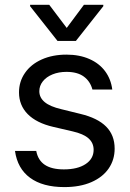

<svg xmlns="http://www.w3.org/2000/svg" viewBox="-20 -763 536 794"><path d="M254.9 -465.8Q222.7 -465.8 197 -455.3Q171.4 -444.8 157 -426.5Q142.6 -408.2 142.6 -385.7Q142.6 -359.4 164.8 -340.8Q187 -322.3 233.4 -311.5L312.5 -292Q383.8 -274.9 418.9 -239.5Q454.1 -204.1 454.1 -148.4Q454.1 -102.1 429.4 -66.2Q404.8 -30.3 357.9 -9.8Q311 10.7 246.1 10.7Q156.7 10.7 104.5 -27.6Q52.2 -65.9 42 -138.7H129.9Q137.2 -100.1 165.5 -81.3Q193.8 -62.5 244.1 -62.5Q300.8 -62.5 334 -84.5Q367.2 -106.4 367.2 -143.6Q367.2 -171.9 346.2 -190.7Q325.2 -209.5 280.3 -219.7L200.2 -238.3Q130.9 -254.4 94.7 -291Q58.6 -327.6 58.6 -380.9Q58.6 -425.8 83.3 -461.4Q107.9 -497.1 152.6 -517.1Q197.3 -537.1 254.9 -537.1Q308.6 -537.1 349.6 -519Q390.6 -501 414.8 -468.3Q439 -435.5 444.3 -392.6H362.3Q353 -427.2 326.4 -446.5Q299.8 -465.8 254.9 -465.8ZM255.9 -647.5 327.1 -743.2H407.2V-737.3L293.9 -593.8H217.8L104.5 -737.3V-743.2H183.6Z"/></svg>

Font: WEMIX Pretendard
Style: Regular
Weight: 400
Designer: Base glyphs from Inter by Rasmus Andersson; Hangeul glyphs from Noto Sans CJK(Source Han Sans) by Jang Soo-young and Kan
Foundry: Kil Hyung-jin
Version: Version 1.000